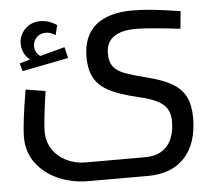

<svg xmlns="http://www.w3.org/2000/svg" viewBox="-53 -558 971 864"><g transform="rotate(-5 433.0 -126.0)"><path d="M40 0ZM40 27Q40 -33 66 -187L155 -173Q135 -35 135 9Q135 54 158 89Q181 124 220.5 143.5Q260 163 308 163H575Q642 163 676 123Q710 83 710 12Q710 -38 678 -65Q646 -92 566 -110Q485 -129 439.5 -152.5Q394 -176 373 -213Q352 -250 352 -309Q352 -404 409.5 -452Q467 -500 578 -500Q619 -500 666 -495Q713 -490 792 -478L784 -399Q639 -416 586 -416Q449 -416 449 -316Q449 -279 464.5 -258Q480 -237 513 -224Q546 -211 617 -193Q688 -175 728.5 -151Q769 -127 787.5 -89.5Q806 -52 806 5Q806 120 747.5 184Q689 248 581 248H313Q241 248 178.5 221.5Q116 195 78 144.5Q40 94 40 27ZM269 -312 60 -271 50 -307 98 -320Q80 -334 71 -353.5Q62 -373 62 -394Q62 -432 89 -460Q116 -488 159 -488Q197 -488 233 -464L222 -419Q216 -424 204 -429Q192 -434 178 -434Q153 -434 137 -417.5Q121 -401 121 -378Q121 -350 145 -332L257 -362Z"/></g></svg>

Font: Cairo SemiBold
Style: Regular
Weight: 600
Designer: Mohamed Gaber, the designers of Titillium
Foundry: Kief Type Foundry
Version: Version 2.009; ttfautohint (v1.5.33-1714) -l 8 -r 50 -G 200 